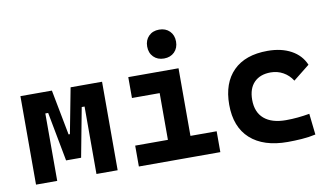

<svg xmlns="http://www.w3.org/2000/svg" viewBox="-76 -926 1911 1106"><g transform="rotate(-10 879.0 -373.0)"><path d="M284.7 -107.4 291 -252.4H296.9L347.7 -517.6H423.3V-394.5H391.1L336.9 -107.4ZM54.2 0V-517.6H178.2V0ZM249 -107.4 194.8 -394.5H162.6V-517.6H238.3L289.1 -252.4H293L298.8 -107.4ZM407.7 0V-517.6H531.7V0Z M847.2 0V-488.3H979V0ZM655.8 0V-122.1H856.9V0ZM969.2 0V-122.1H1132.3V0ZM685.1 -395.5V-517.6H979V-395.5ZM907.2 -587.4Q869.6 -587.4 846.2 -610.8Q822.8 -634.3 822.8 -671.9Q822.8 -709.5 846.2 -732.9Q869.6 -756.3 907.2 -756.3Q944.8 -756.3 968.3 -732.9Q991.7 -709.5 991.7 -671.9Q991.7 -634.3 968.3 -610.8Q944.8 -587.4 907.2 -587.4Z M1525.4 9.8Q1384.3 9.8 1307.1 -59.8Q1230 -129.4 1230 -259.8Q1230 -386.7 1300.2 -457Q1370.5 -527.3 1501 -527.3Q1581.3 -527.3 1638.5 -496.1Q1695.8 -464.8 1719.7 -407.7L1624 -331.5Q1602.7 -365.1 1569.5 -383.5Q1536.4 -401.9 1497.1 -401.9Q1435.1 -401.9 1400.1 -366.2Q1365.2 -330.5 1365.2 -264.6Q1365.2 -191.9 1409.8 -153.8Q1454.4 -115.7 1537.1 -115.7Q1572.1 -115.7 1607.1 -119.1Q1642.2 -122.6 1675.3 -128.4L1689 -4.9Q1649.5 3.9 1607.4 6.8Q1565.3 9.8 1525.4 9.8Z"/></g></svg>

Font: Cascadia Code
Style: Regular
Weight: 400
Monospace: yes
Designer: Aaron Bell
Foundry: Saja Typeworks
Version: Version 2106.017